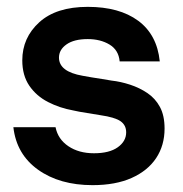

<svg xmlns="http://www.w3.org/2000/svg" viewBox="-20 -528 535 560"><path d="M250 12Q154 12 91 -33Q28 -78 19 -157H142Q149 -122 179.5 -101.5Q210 -81 254 -81Q299 -81 323.5 -98.5Q348 -116 348 -142Q348 -163 331.5 -174.5Q315 -186 273 -192Q257 -195 233.5 -198.5Q210 -202 193 -206Q154 -213 120 -230.5Q86 -248 65.5 -278Q45 -308 45 -352Q45 -418 94.5 -463Q144 -508 236 -508Q328 -508 383 -467.5Q438 -427 446 -349H329Q326 -382 299.5 -398Q273 -414 236 -414Q196 -414 174 -398.5Q152 -383 152 -360Q152 -319 221 -307Q231 -305 246.5 -302.5Q262 -300 278 -297.5Q294 -295 305 -293Q332 -290 359.5 -281Q387 -272 410 -256.5Q433 -241 446.5 -216Q460 -191 460 -153Q460 -104 435.5 -67Q411 -30 364 -9Q317 12 250 12Z"/></svg>

Font: Host Grotesk SemiBold
Style: Regular
Weight: 600
Designer: Doukan Karapınar
Foundry: Element Type
Version: Version 1.003